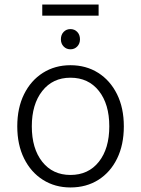

<svg xmlns="http://www.w3.org/2000/svg" viewBox="-20 -815 621 845"><path d="M290 10Q222 10 169 -23.5Q116 -57 86 -117.5Q56 -178 56 -259Q56 -340 86 -400.5Q116 -461 169 -494.5Q222 -528 290 -528Q359 -528 412 -494.5Q465 -461 495 -400.5Q525 -340 525 -259Q525 -178 495.5 -117.5Q466 -57 413 -23.5Q360 10 290 10ZM290 -45Q369 -45 415 -103Q461 -161 461 -259Q461 -357 415 -415Q369 -473 290 -473Q212 -473 166 -414.5Q120 -356 120 -259Q120 -161 166 -103Q212 -45 290 -45ZM166 -746V-795H414V-746ZM290 -598Q272 -598 260 -610.5Q248 -623 248 -642Q248 -662 260 -674.5Q272 -687 290 -687Q308 -687 320 -674.5Q332 -662 332 -642Q332 -623 320 -610.5Q308 -598 290 -598Z"/></svg>

Font: Ubuntu Sans Light
Style: Regular
Weight: 300
Designer: Dalton Maag Ltd
Foundry: Dalton Maag Ltd
Version: Version 1.006; ttfautohint (v1.8.4.7-5d5b)